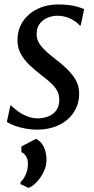

<svg xmlns="http://www.w3.org/2000/svg" viewBox="-20 -586 434 884"><path d="M351.5 -468.5H347Q334 -485 305.8 -499.2Q277.5 -513.5 244.5 -513.5Q220.5 -513.5 198.5 -504.2Q176.5 -495 162.5 -476.2Q148.5 -457.5 148.5 -428.5Q148.5 -411 156 -395Q163.5 -379 179.8 -362Q196 -345 222.5 -324Q264 -292.5 291 -265.8Q318 -239 331.2 -213Q344.5 -187 344.5 -155Q344.5 -116 329 -85Q313.5 -54 286.8 -32.5Q260 -11 225 0Q190 11 151 11Q125.5 11 98.8 6.2Q72 1.5 49.5 -6.5Q27 -14.5 11.5 -24.5L28 -100.5H31Q43 -88 62 -74Q81 -60 105.2 -50.5Q129.5 -41 155.5 -41Q175.5 -41 198.2 -48.5Q221 -56 237 -75Q253 -94 253 -127.5Q253 -151.5 241.8 -170.5Q230.5 -189.5 211.5 -206.5Q192.5 -223.5 169 -241Q140 -263.5 115.2 -287.2Q90.5 -311 75.5 -338.5Q60.5 -366 60.5 -400Q60.5 -450.5 85.5 -487.5Q110.5 -524.5 153 -545Q195.5 -565.5 248 -565.5Q277 -565.5 298.8 -562.5Q320.5 -559.5 337.2 -554.8Q354 -550 367.5 -544ZM111 279 74.5 261.5V252Q88.5 240.5 98.8 216.8Q109 193 108.5 168Q108.5 149 100.8 135Q93 121 78.5 114.5V88.5L146 53Q170.5 66.5 181.5 89.8Q192.5 113 194 143Q195.5 175 181.5 204.2Q167.5 233.5 147.8 253.5Q128 273.5 111 279Z"/></svg>

Font: Merriweather 24pt SemiCondensed
Style: Italic
Weight: 400
Width: 4
Italic angle: -7.8°
Designer: Eben Sorkin
Foundry: Eben Sorkin
Version: Version 2.101